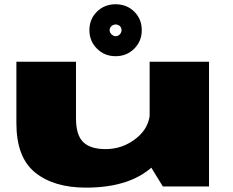

<svg xmlns="http://www.w3.org/2000/svg" viewBox="-20 -876 1095 902"><path d="M745 0H962V-586H683V-101ZM337 -586H57V-297.5Q57 -136.5 145 -65.5Q233 5.5 384 5.5Q604 5.5 712.5 -108.8Q821 -223 821 -283.5L685 -356.5Q685 -278.5 621 -227Q557 -175.5 476 -175.5Q405 -175.5 371 -208.5Q337 -241.5 337 -319.5ZM523 -612Q575.5 -612 610.8 -647.5Q646 -683 646 -734Q646 -786.5 610.8 -821.2Q575.5 -856 523 -856Q471 -856 435.5 -821.2Q400 -786.5 400 -734Q400 -683 435.5 -647.5Q471 -612 523 -612ZM523 -706Q513 -706 504 -714.8Q495 -723.5 495 -734Q495 -746 504 -753.5Q513 -761 523 -761Q535 -761 543 -753.5Q551 -746 551 -734Q551 -723.5 543 -714.8Q535 -706 523 -706Z"/></svg>

Font: Anybody ExtraExpanded Black
Style: Regular
Weight: 900
Width: 8
Version: Version 1.113;gftools[0.9.25]